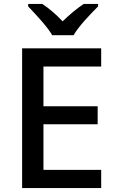

<svg xmlns="http://www.w3.org/2000/svg" viewBox="-20 -961 595 981"><path d="M247 -781H356C381 -826 443 -890 481 -928V-941H408C373 -918 336 -887 300 -852C267 -887 231 -918 196 -941H124V-928C160 -890 221 -826 247 -781ZM497 0V-93H202V-326H479V-418H202V-621H497V-714H93V0Z"/></svg>

Font: Noto Sans Lao UI Med
Style: Regular
Weight: 500
Designer: Monotype Design Team
Foundry: Monotype Imaging Inc.
Version: Version 2.000